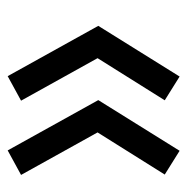

<svg xmlns="http://www.w3.org/2000/svg" viewBox="-14 -556 492 505"><g transform="rotate(-90 232.5 -304.0)"><path d="M220.7 -117.2 331.5 -293.9 219.7 -495.1 284.2 -530.3 416.5 -292 283.2 -78.1ZM25.4 -117.2 136.2 -293.9 24.4 -495.1 88.9 -530.3 221.2 -292 87.9 -78.1Z"/></g></svg>

Font: Eligible
Style: Regular
Weight: 500
Version: Version 1.1